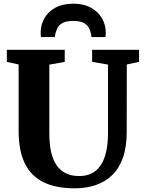

<svg xmlns="http://www.w3.org/2000/svg" viewBox="-20 -1013 782 1041"><path d="M386 8Q284.5 8 217 -24.5Q149.5 -57 115.2 -126Q81 -195 81 -303.5V-663.5L17 -677.5V-743H331V-677.5L247.5 -662.5V-290Q247.5 -232 257.2 -188.8Q267 -145.5 287.2 -116.5Q307.5 -87.5 337.8 -73Q368 -58.5 408.5 -58.5Q464.5 -58.5 499 -87.2Q533.5 -116 549.5 -167.5Q565.5 -219 565.5 -287.5V-663L479.5 -677.5V-743H734V-677.5L667.5 -663.5L667 -296.5Q667 -215 646.2 -157Q625.5 -99 587.5 -62.8Q549.5 -26.5 498 -9.2Q446.5 8 386 8ZM377 -993Q434 -993 473.2 -971.2Q512.5 -949.5 533 -913.5Q553.5 -877.5 553.5 -836Q553.5 -829.5 553 -823.5Q552.5 -817.5 551.5 -812H475.5Q475.5 -814 475.5 -817.8Q475.5 -821.5 474.5 -825Q471.5 -840.5 464 -857.8Q456.5 -875 436.8 -887.2Q417 -899.5 377 -899.5Q337 -899.5 317 -887.2Q297 -875 289.8 -857.5Q282.5 -840 279 -825Q278.5 -821.5 278.2 -817.8Q278 -814 278 -812H202Q201.5 -817.5 201 -823.8Q200.5 -830 200.5 -836.5Q200.5 -878 220.8 -914Q241 -950 280.5 -971.5Q320 -993 377 -993Z"/></svg>

Font: Merriweather 20pt ExtraBold
Style: Regular
Weight: 800
Version: Version 2.100